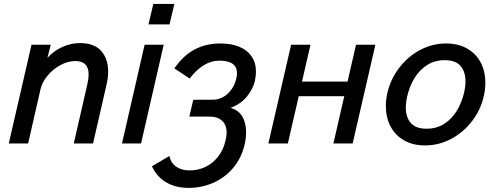

<svg xmlns="http://www.w3.org/2000/svg" viewBox="-20 -709 2449 949"><path d="M135.7 -487.8H231L214.4 -423.3Q248 -459.5 290.3 -477.8Q332.5 -496.1 374.5 -496.1Q446.3 -496.1 480.5 -457Q514.6 -418 514.6 -355Q514.6 -325.7 506.8 -291.5L439.9 0H344.7L410.6 -287.6Q418 -319.3 418 -341.3Q418 -407.2 353 -407.2Q315.9 -407.2 279.1 -387.5Q242.2 -367.7 215.3 -335.4Q188.5 -303.2 180.2 -268.1L119.1 0H23.4Z M713.9 -588.4 737.8 -689.5H841.8L817.9 -588.4ZM583 0 694.8 -487.8H789.1L677.2 0Z M731 112.8 817.4 62Q824.7 97.7 851.6 115.5Q878.4 133.3 917.5 133.3Q960.9 133.3 997.6 115Q1034.2 96.7 1059.6 63Q1085 29.3 1095.2 -15.6Q1100.1 -35.2 1100.1 -53.7Q1100.1 -91.8 1077.6 -112.3Q1055.2 -132.8 1014.2 -132.8H916L935.1 -215.8L1040.5 -216.3Q1080.6 -220.7 1109.4 -249.5Q1138.2 -278.3 1147.5 -318.8Q1151.4 -335.4 1151.4 -347.2Q1151.4 -409.2 1064 -409.2Q1023.4 -409.2 986.6 -386.2Q949.7 -363.3 917.5 -320.8L841.8 -371.1Q886.7 -435.5 942.6 -464.8Q998.5 -494.1 1070.8 -494.1Q1122.1 -494.1 1161.6 -478.3Q1201.2 -462.4 1223.1 -430.9Q1245.1 -399.4 1245.1 -355Q1245.1 -332.5 1239.3 -306.6Q1230 -268.6 1200.4 -231.9Q1170.9 -195.3 1119.6 -175.8Q1158.7 -165 1177.5 -133.3Q1196.3 -101.6 1196.3 -55.7Q1196.3 -25.9 1189 5.9Q1173.3 72.8 1132.3 121.1Q1091.3 169.4 1033.9 194.6Q976.6 219.7 912.6 219.7Q847.2 219.7 800.5 191.7Q753.9 163.6 731 112.8Z M1306.6 0 1418.9 -487.8H1514.6L1472.7 -305.7H1697.8L1739.7 -487.8H1835.4L1723.1 0H1627.9L1681.6 -233.4H1456.5L1402.8 0Z M1887.2 -184.6Q1887.2 -217.8 1895 -251Q1910.6 -317.9 1952.9 -373.5Q1995.1 -429.2 2055.9 -461.7Q2116.7 -494.1 2185.1 -494.1Q2245.1 -494.1 2289.1 -469Q2333 -443.8 2356 -399.9Q2378.9 -356 2378.9 -299.8Q2378.9 -266.1 2371.1 -232.9Q2356 -166.5 2313.5 -110.8Q2271 -55.2 2210.2 -22.7Q2149.4 9.8 2081.1 9.8Q2020.5 9.8 1976.8 -15.4Q1933.1 -40.5 1910.2 -84.5Q1887.2 -128.4 1887.2 -184.6ZM2273.9 -251Q2280.8 -281.2 2280.8 -307.1Q2280.8 -355 2256.1 -383.3Q2231.4 -411.6 2177.7 -411.6Q2128.9 -411.6 2091.1 -387.5Q2053.2 -363.3 2028.6 -322.8Q2003.9 -282.2 1992.7 -232.9Q1985.8 -202.6 1985.8 -176.8Q1985.8 -129.4 2010.5 -101.1Q2035.2 -72.8 2088.4 -72.8Q2137.7 -72.8 2175.5 -96.9Q2213.4 -121.1 2237.8 -161.4Q2262.2 -201.7 2273.9 -251Z"/></svg>

Font: Acari Sans Medium
Style: Italic
Weight: 500
Italic angle: -13°
Designer: Alfredo Marco Pradil and Stefan Peev
Foundry: Hanken Design Co.
Version: Version 1.045